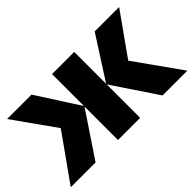

<svg xmlns="http://www.w3.org/2000/svg" viewBox="-85 -846 1139 1139"><g transform="rotate(-45 485.0 -276.5)"><path d="M392.1 -285.2V-553.2H578.1V-285.2L750 -553.2H955.1L768.1 -290L974.1 0H766.1L578.1 -280.8V0H392.1V-280.8L204.1 0H-3.9L202.1 -290L15.1 -553.2H220.2Z"/></g></svg>

Font: Open Sans ExtBd
Style: Bold
Weight: 800
Foundry: Ascender Corporation
Version: Version 1.10